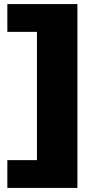

<svg xmlns="http://www.w3.org/2000/svg" viewBox="-20 -820 462 940"><path d="M16 100V-36H161V-664H16V-800H359V100Z"/></svg>

Font: Pathway Extreme 8pt Thin 12pt ExtraBold
Style: Regular
Weight: 800
Version: Version 1.001;gftools[0.9.26]